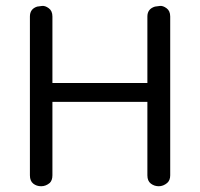

<svg xmlns="http://www.w3.org/2000/svg" viewBox="-20 -647 695 667"><path d="M492 -589.7Q492 -616.1 518.4 -624.1Q525.3 -625.3 535.6 -626.4Q546 -627.6 558.6 -618.4Q571.3 -609.2 571.3 -589.7V-37.9Q571.3 -20.7 560.9 -11.5Q547.1 0 531.6 0Q516.1 0 504 -9.2Q492 -18.4 492 -37.9V-293.1H162.1V-37.9Q162.1 -20.7 152.9 -11.5Q139.1 0 123 0Q106.9 0 95.4 -9.2Q83.9 -18.4 83.9 -37.9V-589.7Q83.9 -616.1 109.2 -624.1Q116.1 -625.3 126.4 -626.4Q136.8 -627.6 149.4 -618.4Q162.1 -609.2 162.1 -589.7V-358.6H492Z"/></svg>

Font: Mallanna
Style: Regular
Weight: 400
Designer: Purushoth Kumar Guthula
Foundry: Andhrapradesh Society for Knowledge Networks
Version: Version 1.0.4; ttfautohint (vUNKNOWN) -l 7 -r 28 -G 50 -x 13